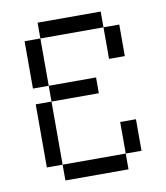

<svg xmlns="http://www.w3.org/2000/svg" viewBox="-74 -687 647 749"><g transform="rotate(-10 250.0 -312.5)"><path d="M312.5 -312.5V-375H125V-312.5H62.5Q62.5 -312.5 62.5 -62.5H125V0H375V-62.5H125Q125 -62.5 125 -312.5ZM375 -62.5H437.5Q437.5 -62.5 437.5 -187.5H375Q375 -187.5 375 -62.5ZM125 -375V-562.5H62.5V-375ZM375 -562.5Q375 -562.5 375 -437.5H437.5Q437.5 -437.5 437.5 -562.5ZM125 -562.5H375V-625H125Z"/></g></svg>

Font: BFUnifontExMono
Style: Regular
Weight: 500
Version: Version 15.0.06